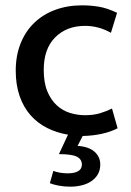

<svg xmlns="http://www.w3.org/2000/svg" viewBox="-20 -500 490 720"><path d="M299 -68Q331 -68 355.5 -75.5Q380 -83 400 -93L421 -19Q396 -6 363 1.5Q330 9 290 10L271 47Q313 50 334.5 69Q356 88 356 117Q356 138 347 153.5Q338 169 322.5 179.5Q307 190 286.5 195Q266 200 243 200Q220 200 199.5 196Q179 192 167 187L180 141Q205 150 234 150Q259 150 273 142Q287 134 287 117Q287 97 268 87.5Q249 78 201 78L235 5Q193 -2 157 -20Q121 -38 94.5 -68Q68 -98 53.5 -140Q39 -182 39 -235Q39 -291 57 -336.5Q75 -382 108 -414Q141 -446 187 -463Q233 -480 288 -480Q319 -480 350 -475Q381 -470 419 -452L396 -377Q350 -403 299 -403Q230 -403 187 -360Q144 -317 144 -238Q144 -190 157.5 -157.5Q171 -125 193 -105Q215 -85 242.5 -76.5Q270 -68 299 -68Z"/></svg>

Font: Mukta Malar Medium
Style: Regular
Weight: 500
Designer: Aadarsh Rajan, Girish Dalvi, Yashodeep Gholap
Foundry: Ek Type
Version: Version 2.538;PS 1.000;hotconv 16.6.51;makeotf.lib2.5.65220;